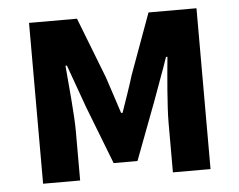

<svg xmlns="http://www.w3.org/2000/svg" viewBox="-45 -613 829 666"><g transform="rotate(-5 370.0 -280.0)"><path d="M79 0H208V-173C208 -230 197 -339 192 -401H197C213 -355 235 -297 251 -251L329 -50H412L488 -251C504 -297 526 -353 542 -401H547C541 -339 531 -230 531 -173V0H662V-560H495L418 -349C404 -303 389 -262 375 -221H370C357 -262 343 -303 328 -349L246 -560H79Z"/></g></svg>

Font: Noto Sans Mono CJK JP Bold
Style: Regular
Weight: 700
Designer: Ryoko NISHIZUKA (kana & ideographs); Paul D. Hunt (Latin, Greek & Cyrillic); Wenlong ZHANG (bopomofo); Sandoll Communica
Foundry: Adobe Systems Incorporated
Version: Version 1.004;PS 1.004;hotconv 1.0.82;makeotf.lib2.5.63406